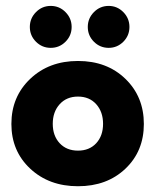

<svg xmlns="http://www.w3.org/2000/svg" viewBox="-20 -634 556 666"><path d="M104.8 -592Q126 -613.5 156 -613.5Q186 -613.5 207.2 -592Q228.5 -570.5 228.5 -540.5Q228.5 -510.5 207.2 -489.2Q186 -468 156 -468Q126 -468 104.8 -489.2Q83.5 -510.5 83.5 -540.5Q83.5 -570.5 104.8 -592ZM357 -613.5Q386.5 -613.5 407.8 -592Q429 -570.5 429 -540.5Q429 -510.5 407.8 -489.2Q386.5 -468 357 -468Q327 -468 305.8 -489.2Q284.5 -510.5 284.5 -540.5Q284.5 -570.5 305.8 -592Q327 -613.5 357 -613.5ZM19.5 -204Q19.5 -298.5 84.8 -360.5Q150 -422.5 250.5 -422.5Q351 -422.5 415 -360.5Q479 -298.5 479 -204Q479 -109.5 415 -48.8Q351 12 250.5 12Q150 12 84.8 -49Q19.5 -110 19.5 -204ZM187 -137.2Q211 -111.5 250.5 -111.5Q290 -111.5 313.8 -137.2Q337.5 -163 337.5 -204.5Q337.5 -246 313.8 -272.5Q290 -299 250.5 -299Q211 -299 187 -272.5Q163 -246 163 -204.5Q163 -163 187 -137.2Z"/></svg>

Font: League Spartan
Style: Bold
Weight: 700
Foundry: The League of Moveable Type
Version: Version 2.002